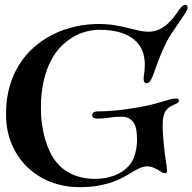

<svg xmlns="http://www.w3.org/2000/svg" viewBox="-20 -751 795 793"><path d="M384.8 -651.9Q423.8 -651.9 453.1 -647Q482.4 -642.1 506.6 -636Q530.8 -629.9 551.8 -625Q572.8 -620.1 595.2 -620.1Q641.6 -620.1 683.1 -663.1Q694.8 -675.3 703.4 -687.5Q711.9 -699.7 718.8 -709.2Q725.6 -718.8 731.7 -724.9Q737.8 -731 744.1 -731Q754.9 -731 754.9 -719.2Q754.9 -711.9 744.6 -695.8Q734.4 -679.7 720.2 -659.2Q706.1 -638.7 691.2 -616.7Q676.3 -594.7 667 -576.2Q657.7 -557.1 651.1 -542Q644.5 -526.9 638.7 -512Q632.8 -497.1 627 -481.2Q621.1 -465.3 613.8 -444.8Q607.9 -427.7 601.1 -417.5Q594.2 -407.2 585 -407.2Q573.2 -407.2 573.2 -426.8Q573.2 -434.6 575.7 -450Q578.1 -465.3 578.1 -483.9Q578.1 -554.2 529.3 -591.1Q480.5 -627.9 390.1 -627.9Q365.2 -627.9 337.6 -621.1Q310.1 -614.3 283.2 -598.9Q256.3 -583.5 231.9 -558.8Q207.5 -534.2 189.2 -498.3Q170.9 -462.4 159.9 -414.3Q148.9 -366.2 148.9 -304.2Q148.9 -267.6 153.8 -234.4Q158.7 -201.2 167.5 -172.4Q176.3 -143.6 188 -120.1Q199.7 -96.7 213.9 -80.1Q231.9 -58.6 252.4 -45.4Q272.9 -32.2 293.7 -24.9Q314.5 -17.6 334 -14.9Q353.5 -12.2 370.1 -12.2Q400.4 -12.2 424.6 -17.8Q448.7 -23.4 467.3 -32.5Q485.8 -41.5 498.8 -53Q511.7 -64.5 520 -76.2Q526.9 -85.4 531.7 -97.7Q536.6 -109.9 539.8 -122.8Q543 -135.7 544.4 -148.7Q545.9 -161.6 545.9 -172.9Q545.9 -191.9 543.7 -209.5Q541.5 -227.1 534.4 -240.2Q527.3 -253.4 514.6 -261.2Q502 -269 481 -269Q453.1 -269 430.4 -265.1Q407.7 -261.2 382.8 -261.2Q372.6 -261.2 366.7 -264.6Q360.8 -268.1 360.8 -274.9Q360.8 -281.2 365.7 -286.1Q370.6 -291 387.2 -291Q414.1 -291 456.8 -294.7Q499.5 -298.3 559.1 -309.1Q591.8 -314.9 615.5 -321.3Q639.2 -327.6 656 -332.8Q672.9 -337.9 684.6 -341.1Q696.3 -344.2 706.1 -344.2Q719.2 -344.2 719.2 -335.9Q719.2 -331.5 716.3 -328.6Q713.4 -325.7 708.3 -323Q703.1 -320.3 696.3 -317.4Q689.5 -314.5 682.1 -310.1Q667 -300.8 659.4 -283.7Q651.9 -266.6 651.9 -232.9Q651.9 -215.3 653.3 -194.8Q654.8 -174.3 656.5 -155Q658.2 -135.7 660.4 -119.1Q662.6 -102.5 664.1 -92.8Q666.5 -79.6 668.2 -66.7Q669.9 -53.7 669.9 -46.9Q669.9 -41.5 668 -38.3Q666 -35.2 662.1 -35.2Q656.2 -35.2 648.7 -39.6Q641.1 -43.9 631.6 -49.6Q622.1 -55.2 611.3 -59.6Q600.6 -64 588.9 -64Q573.7 -64 559.3 -57.6Q544.9 -51.3 528.8 -41.7Q512.7 -32.2 493.2 -21Q473.6 -9.8 447.5 -0.2Q421.4 9.3 387.5 15.6Q353.5 22 309.1 22Q245.6 22 190.2 0.7Q134.8 -20.5 93.5 -60.1Q52.2 -99.6 28.6 -155.3Q4.9 -210.9 4.9 -279.8Q4.9 -344.2 20.3 -396Q35.6 -447.8 61.5 -487.5Q87.4 -527.3 120.6 -556.2Q153.8 -585 189.9 -604Q217.3 -618.7 244.4 -627.9Q271.5 -637.2 296.9 -642.6Q322.3 -647.9 344.5 -649.9Q366.7 -651.9 384.8 -651.9Z"/></svg>

Font: Henny Penny
Style: Regular
Weight: 400
Version: Version 1.001